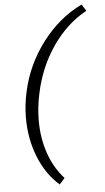

<svg xmlns="http://www.w3.org/2000/svg" viewBox="-62 -751 554 1011"><g transform="rotate(-5 215.5 -245.0)"><path d="M65 -142Q65 -209 80 -278Q111 -421 199.5 -537.5Q288 -654 409 -712L431 -677Q326 -620 251 -511.5Q176 -403 147 -266Q131 -193 131 -122Q131 -30 158.5 50Q186 130 240 190L212 222Q142 161 103.5 65Q65 -31 65 -142Z"/></g></svg>

Font: LXGW Bright GB
Style: Italic
Weight: 400
Italic angle: -12°
Designer: Christian Thalmann (Catharsis Fonts)
Foundry: LXGW / Christian Thalmann (Catharsis Fonts) / Fontworks Inc.
Version: Version 5.510